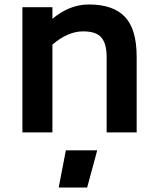

<svg xmlns="http://www.w3.org/2000/svg" viewBox="-20 -591 705 857"><path d="M80 0ZM590 -337V0H456V-337Q456 -396 432.5 -423.5Q409 -451 351 -451Q283 -451 214 -392V0H80V-559H214V-507Q290 -571 377 -571Q485 -571 537.5 -516Q590 -461 590 -337ZM274 80H414L369 246H242Z"/></svg>

Font: Biryani
Style: Bold
Weight: 700
Designer: Dan Reynolds and Mathieu Reguer
Foundry: Dan Reynolds and Mathieu Reguer
Version: Version 1.004; ttfautohint (v1.1) -l 5 -r 5 -G 72 -x 0 -D la